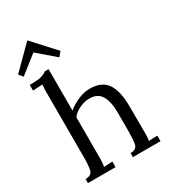

<svg xmlns="http://www.w3.org/2000/svg" viewBox="-185 -828 816 920"><g transform="rotate(-30 223.0 -368.5)"><path d="M274.3 -22.4Q308.4 -22.4 313.3 -48Q318.3 -73.7 318.3 -114V-219.3Q318.3 -283.5 297.9 -315.9Q277.6 -348.4 232.9 -347.6Q205.4 -347.3 178.4 -334.4Q151.4 -321.6 135.3 -301.1V-79.6Q135.3 -64.5 134.6 -53Q133.8 -41.4 131.3 -28.6Q143 -29.3 154.9 -29.9Q166.9 -30.4 178.6 -30.8V0H25.7V-22.4Q60.1 -22.4 65.5 -48Q70.8 -73.7 70.8 -114V-469.4Q70.8 -481.1 71.1 -492.1Q71.5 -503.1 73 -518.2Q59.4 -517.8 46.2 -516.9Q33 -516 19.4 -515.2V-546.8Q68.9 -546.8 87.1 -553Q105.2 -559.2 113.3 -566.9H135.3V-338.1Q160.2 -358.6 193.3 -373.1Q226.3 -387.6 258.5 -387.6Q323.8 -387.6 352.8 -346.5Q381.7 -305.5 382.1 -219.3L382.8 -79.6Q382.8 -64.5 382.5 -53Q382.1 -41.4 379.9 -28.6Q391.6 -29.3 403.6 -29.9Q415.5 -30.4 427.2 -30.8V0H274.3ZM208.3 -590.4 112.9 -672.2H111.5L14.3 -595.5L-4.4 -617.5L115.1 -736.7H116.6L228.5 -614.6Z"/></g></svg>

Font: Parastoo
Style: Regular
Weight: 400
Foundry: Saber Rastikerdar (saber.rastikerdar@gmail.com)
Version: Version 3.000